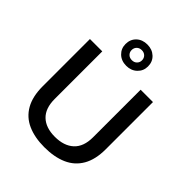

<svg xmlns="http://www.w3.org/2000/svg" viewBox="-252 -1071 1232 1232"><g transform="rotate(45 364.0 -455.0)"><path d="M362 12Q274 12 210 -16.5Q146 -45 112 -105Q78 -165 78 -257V-686H190V-254Q190 -169 235 -126Q280 -83 362 -83Q445 -83 491.5 -126Q538 -169 538 -254V-686H650V-257Q650 -165 615.5 -105Q581 -45 516.5 -16.5Q452 12 362 12ZM364 -729Q319 -729 290.5 -756.5Q262 -784 262 -825Q262 -868 290.5 -895Q319 -922 364 -922Q408 -922 437 -895Q466 -868 466 -825Q466 -784 437 -756.5Q408 -729 364 -729ZM364 -780Q385 -780 398 -793Q411 -806 411 -825Q411 -845 398 -858Q385 -871 364 -871Q343 -871 330 -858Q317 -845 317 -825Q317 -806 330 -793Q343 -780 364 -780Z"/></g></svg>

Font: Archivo SemiBold Medium
Style: Regular
Weight: 500
Version: Version 2.001